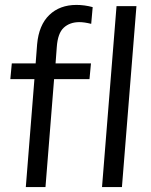

<svg xmlns="http://www.w3.org/2000/svg" viewBox="-20 -761 615 781"><path d="M211 -570 206 -503H350L344 -439H200L165 0H85L120 -439H22L28 -503H125L131 -581Q138 -659 180.5 -700Q223 -741 291 -741Q324 -741 357 -732L351 -664Q323 -671 303 -671Q264 -671 239.5 -648.5Q215 -626 211 -570ZM454 -736H535L476 0H395Z"/></svg>

Font: Muli
Style: Italic
Weight: 400
Italic angle: -4.541°
Designer: Vernon Adams
Foundry: Vernon Adams
Version: Version 2.001